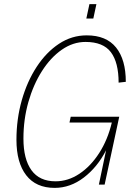

<svg xmlns="http://www.w3.org/2000/svg" viewBox="-20 -898 640 934"><path d="M246 16Q155 16 107.5 -45.5Q60 -107 60 -218Q60 -319 86 -410.5Q112 -502 158.5 -573Q205 -644 267 -685Q329 -726 402 -726Q497 -726 544.5 -667Q592 -608 592 -500L557 -496Q557 -594 519.5 -644Q482 -694 396 -694Q335 -694 280.5 -656Q226 -618 184 -552Q142 -486 118 -401.5Q94 -317 94 -224Q94 -124 133 -70Q172 -16 250 -16Q311 -16 366 -52.5Q421 -89 462.5 -153.5Q504 -218 524 -302H318L324 -330H560L489 0H461L496 -167Q454 -85 388 -34.5Q322 16 246 16ZM400 -808 415 -878H449L434 -808Z"/></svg>

Font: Geist Mono Thin
Style: Italic
Weight: 100
Italic angle: -12°
Monospace: yes
Designer: Basement.studio, Andrés Briganti, Mateo Zaragoza
Foundry: Basement.studio, Vercel, Andrés Briganti, Guido Ferreyra, Mateo Zaragoza
Version: Version 1.500; ttfautohint (v1.8.4.7-5d5b)